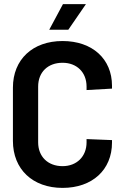

<svg xmlns="http://www.w3.org/2000/svg" viewBox="-20 -908 592 936"><path d="M285 8C430 8 526 -80 526 -213V-225L402 -230V-214C402 -145 354 -98 285 -98C213 -98 166 -145 166 -214V-486C166 -556 213 -602 285 -602C354 -602 402 -556 402 -486V-469L526 -476V-490C526 -621 430 -708 285 -708C139 -708 43 -618 43 -481V-221C43 -83 139 8 285 8ZM220 -763H313L399 -888H287Z"/></svg>

Font: Vanilla Cream
Style: Bold
Weight: 700
Designer: Jeremy Tribby, Jinavaṁso
Foundry: Tribby Type
Version: Version 1.422;Glyphs 3.1.2 (3151)